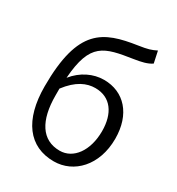

<svg xmlns="http://www.w3.org/2000/svg" viewBox="-194 -937 990 1072"><g transform="rotate(30 301.5 -400.5)"><path d="M313 -55C197 -55 139 -150 139 -311C139 -326 139 -341 139 -355C198 -433 257 -458 312 -458C411 -458 464 -382 464 -268C464 -141 400 -55 313 -55ZM509 -814C476 -798 459 -792 399 -783C192 -752 61 -698 61 -325C61 -108 153 13 314 13C442 13 549 -95 549 -268C549 -425 461 -522 331 -522C262 -522 193 -489 143 -427C160 -662 240 -678 416 -705C461 -712 497 -720 525 -739Z"/></g></svg>

Font: Genne Gothic Normal
Style: Regular
Weight: 350
Designer: Ryoko NISHIZUKA (kana & ideographs); Paul D. Hunt (Latin, Greek & Cyrillic); Wenlong ZHANG (bopomofo); Sandoll Communica
Foundry: Adobe Systems Incorporated
Version: Version 1.004;PS 1.004;hotconv 16.6.51;makeotf.lib2.5.65220